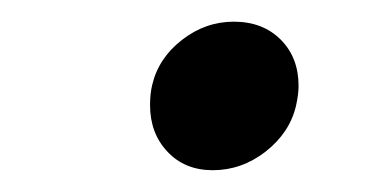

<svg xmlns="http://www.w3.org/2000/svg" viewBox="-20 -483 346 178"><path d="M119.1 -385.7Q119.1 -396 121.1 -404.3Q127 -429.2 148.7 -446Q170.4 -462.9 196.8 -462.9Q223.6 -462.9 240.2 -446.3Q256.8 -429.7 256.8 -403.3Q256.8 -395.5 254.4 -384.8Q248.5 -359.9 226.3 -342.5Q204.1 -325.2 177.2 -325.2Q151.4 -325.2 135.3 -342.3Q119.1 -359.4 119.1 -385.7Z"/></svg>

Font: Acari Sans SemiBold
Style: Italic
Weight: 600
Italic angle: -13°
Designer: Alfredo Marco Pradil and Stefan Peev
Foundry: Hanken Design Co.
Version: Version 1.045;January 11, 2019;FontCreator 11.5.0.2425 64-bi